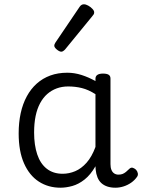

<svg xmlns="http://www.w3.org/2000/svg" viewBox="-20 -858 664 895"><path d="M262 17Q205 17 161 -11.5Q117 -40 92 -96.5Q67 -153 67 -236Q67 -287 76.5 -330.5Q86 -374 105 -409Q124 -444 151.5 -468.5Q179 -493 214.5 -506Q250 -519 294 -519Q327 -519 360 -508.5Q393 -498 425 -480V-491Q425 -503 434 -509Q443 -515 460 -515Q478 -515 486.5 -509.5Q495 -504 495 -492V-93Q495 -77 499.5 -66Q504 -55 512.5 -49.5Q521 -44 532 -44Q543 -44 551 -47Q559 -50 567 -56.5Q575 -63 584 -72Q591 -78 598.5 -76Q606 -74 614 -67Q621 -59 622.5 -50Q624 -41 619 -34Q608 -18 591.5 -6.5Q575 5 556 11Q537 17 518 17Q497 17 480.5 11.5Q464 6 452.5 -4.5Q441 -15 434.5 -31Q428 -47 426 -67Q426 -70 425.5 -74.5Q425 -79 425 -83Q402 -43 374 -21Q346 1 317 9Q288 17 262 17ZM139 -240Q139 -182 153.5 -138.5Q168 -95 198 -71.5Q228 -48 272 -48Q302 -48 330.5 -60Q359 -72 383.5 -99.5Q408 -127 425 -173V-419Q392 -440 361.5 -447.5Q331 -455 298 -455Q269 -455 244.5 -446Q220 -437 200.5 -420Q181 -403 167 -377Q153 -351 146 -317Q139 -283 139 -240ZM266 -617Q257 -617 245 -627Q233 -637 233 -645Q233 -648 234 -651Q235 -654 238 -659L351 -826Q355 -832 360 -835Q365 -838 371 -838Q380 -838 391 -832Q402 -826 410.5 -817Q419 -808 419 -801Q419 -795 417 -791.5Q415 -788 409 -781L283 -627Q273 -617 266 -617Z"/></svg>

Font: Playwrite BR Light
Style: Regular
Weight: 300
Version: Version 1.003